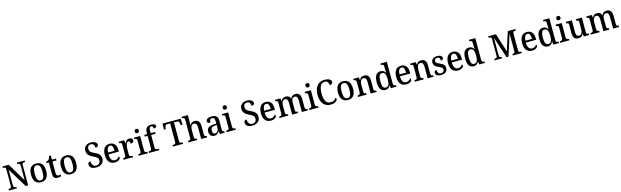

<svg xmlns="http://www.w3.org/2000/svg" viewBox="184 -3133 17809 5507"><g transform="rotate(-15 9088.5 -380.0)"><path d="M32 0V-44H51Q80 -44 99.5 -56Q119 -68 119 -115V-603Q119 -647 99.5 -658.5Q80 -670 52 -670H32V-714H217L544 -171V-603Q544 -646 524 -658Q504 -670 476 -670H457V-714H692V-670H672Q644 -670 624.5 -657.5Q605 -645 605 -599V0H530L180 -576V-115Q180 -68 199 -56Q218 -44 247 -44H268V0Z M986 10Q882 10 822 -59Q762 -128 762 -269Q762 -410 819.5 -478.5Q877 -547 989 -547Q1092 -547 1151.5 -478.5Q1211 -410 1211 -269Q1211 -128 1154 -59Q1097 10 986 10ZM988 -44Q1051 -44 1077 -101.5Q1103 -159 1103 -269Q1103 -380 1077 -435.5Q1051 -491 987 -491Q923 -491 897 -435.5Q871 -380 871 -269Q871 -159 897.5 -101.5Q924 -44 988 -44Z M1483 10Q1415 10 1381.5 -24.5Q1348 -59 1348 -146V-480H1278V-520Q1327 -523 1357 -556Q1372 -573 1382 -597Q1392 -621 1399 -659H1454V-536H1574V-480H1454V-147Q1454 -96 1471 -73Q1488 -50 1520 -50Q1538 -50 1553 -52Q1568 -54 1583 -58V-8Q1570 -2 1542.5 4Q1515 10 1483 10Z M1875 10Q1771 10 1711 -59Q1651 -128 1651 -269Q1651 -410 1708.5 -478.5Q1766 -547 1878 -547Q1981 -547 2040.5 -478.5Q2100 -410 2100 -269Q2100 -128 2043 -59Q1986 10 1875 10ZM1877 -44Q1940 -44 1966 -101.5Q1992 -159 1992 -269Q1992 -380 1966 -435.5Q1940 -491 1876 -491Q1812 -491 1786 -435.5Q1760 -380 1760 -269Q1760 -159 1786.5 -101.5Q1813 -44 1877 -44Z M2628 10Q2523 10 2476 -30Q2429 -70 2429 -129Q2429 -165 2451 -184Q2473 -203 2508 -203Q2510 -132 2543 -86.5Q2576 -41 2637 -41Q2696 -41 2729 -73Q2762 -105 2762 -162Q2762 -199 2746.5 -225.5Q2731 -252 2698 -273.5Q2665 -295 2613 -319Q2525 -359 2484 -409.5Q2443 -460 2443 -540Q2443 -597 2470.5 -638Q2498 -679 2546 -701.5Q2594 -724 2654 -724Q2743 -724 2789.5 -689Q2836 -654 2836 -610Q2836 -542 2750 -542Q2750 -574 2739.5 -604Q2729 -634 2706 -653Q2683 -672 2645 -672Q2596 -672 2568 -642.5Q2540 -613 2540 -562Q2540 -527 2553 -501Q2566 -475 2598 -452.5Q2630 -430 2686 -405Q2773 -366 2816.5 -318.5Q2860 -271 2860 -194Q2860 -98 2796.5 -44Q2733 10 2628 10Z M3176 10Q3069 10 3010.5 -62Q2952 -134 2952 -264Q2952 -405 3008 -476Q3064 -547 3166 -547Q3260 -547 3313.5 -486Q3367 -425 3367 -306V-261H3060Q3062 -153 3096.5 -103Q3131 -53 3195 -53Q3243 -53 3276 -76Q3309 -99 3325 -129Q3334 -125 3340.5 -115.5Q3347 -106 3347 -92Q3347 -70 3328.5 -46.5Q3310 -23 3272.5 -6.5Q3235 10 3176 10ZM3258 -316Q3258 -395 3237.5 -443Q3217 -491 3167 -491Q3118 -491 3092 -446Q3066 -401 3062 -316Z M3437 0V-44H3440Q3471 -44 3492.5 -56.5Q3514 -69 3514 -116V-424Q3514 -468 3493 -480Q3472 -492 3442 -492H3439V-536H3597L3615 -438H3619Q3631 -469 3646.5 -493.5Q3662 -518 3686.5 -532Q3711 -546 3750 -546Q3801 -546 3825.5 -526Q3850 -506 3850 -470Q3850 -436 3826.5 -415.5Q3803 -395 3753 -395Q3753 -436 3743 -455Q3733 -474 3706 -474Q3682 -474 3665.5 -454Q3649 -434 3639 -403Q3629 -372 3624.5 -337.5Q3620 -303 3620 -274V-111Q3620 -67 3641 -55.5Q3662 -44 3692 -44H3718V0Z M4016 -635Q3990 -635 3972.5 -649.5Q3955 -664 3955 -698Q3955 -733 3972.5 -747Q3990 -761 4016 -761Q4042 -761 4060 -747Q4078 -733 4078 -698Q4078 -664 4060 -649.5Q4042 -635 4016 -635ZM3883 0V-44H3895Q3924 -44 3946 -56Q3968 -68 3968 -112V-424Q3968 -467 3946.5 -479.5Q3925 -492 3897 -492H3889V-536H4073V-116Q4073 -70 4094.5 -57Q4116 -44 4146 -44H4157V0Z M4194 0V-44H4208Q4227 -44 4243.5 -49Q4260 -54 4270.5 -69Q4281 -84 4281 -115V-483H4197V-536H4281V-583Q4281 -673 4325.5 -721.5Q4370 -770 4455 -770Q4531 -770 4560.5 -749.5Q4590 -729 4590 -699Q4590 -672 4568 -656.5Q4546 -641 4504 -641Q4504 -669 4492.5 -695.5Q4481 -722 4449 -722Q4414 -722 4400 -690Q4386 -658 4386 -594V-536H4516V-483H4386V-115Q4386 -84 4396.5 -69Q4407 -54 4423.5 -49Q4440 -44 4459 -44H4497V0Z M4904 0V-44H4928Q4957 -44 4977.5 -55.5Q4998 -67 4998 -111V-662H4915Q4874 -662 4858 -638.5Q4842 -615 4838 -582L4833 -535H4780L4785 -714H5325L5330 -535H5277L5272 -582Q5268 -615 5252.5 -638.5Q5237 -662 5195 -662H5111V-115Q5111 -68 5131.5 -56Q5152 -44 5181 -44H5205V0Z M5363 0V-44H5369Q5400 -44 5421.5 -56.5Q5443 -69 5443 -116V-649Q5443 -678 5432.5 -692Q5422 -706 5405.5 -711Q5389 -716 5371 -716H5362V-760H5549V-550Q5549 -531 5548 -510.5Q5547 -490 5546 -475Q5545 -460 5545 -458H5550Q5571 -501 5605 -524Q5639 -547 5690 -547Q5766 -547 5807 -500.5Q5848 -454 5848 -351V-116Q5848 -69 5866.5 -56.5Q5885 -44 5916 -44H5919V0H5742V-342Q5742 -407 5721.5 -442.5Q5701 -478 5650 -478Q5596 -478 5572.5 -433.5Q5549 -389 5549 -318V-111Q5549 -67 5570 -55.5Q5591 -44 5621 -44H5624V0Z M6132 10Q6071 10 6030 -29.5Q5989 -69 5989 -151Q5989 -231 6041 -269Q6093 -307 6198 -311L6275 -314V-373Q6275 -427 6261.5 -460.5Q6248 -494 6197 -494Q6150 -494 6135 -463.5Q6120 -433 6120 -386Q6074 -386 6050.5 -400.5Q6027 -415 6027 -449Q6027 -483 6050.5 -504.5Q6074 -526 6113.5 -536.5Q6153 -547 6203 -547Q6291 -547 6336 -508Q6381 -469 6381 -374V-116Q6381 -74 6393.5 -59Q6406 -44 6438 -44H6441V0H6299L6283 -82H6275Q6256 -54 6237.5 -33.5Q6219 -13 6194.5 -1.5Q6170 10 6132 10ZM6165 -51Q6215 -51 6245 -90Q6275 -129 6275 -191V-271L6222 -268Q6152 -264 6124.5 -233.5Q6097 -203 6097 -146Q6097 -51 6165 -51Z M6629 -635Q6603 -635 6585.5 -649.5Q6568 -664 6568 -698Q6568 -733 6585.5 -747Q6603 -761 6629 -761Q6655 -761 6673 -747Q6691 -733 6691 -698Q6691 -664 6673 -649.5Q6655 -635 6629 -635ZM6496 0V-44H6508Q6537 -44 6559 -56Q6581 -68 6581 -112V-424Q6581 -467 6559.5 -479.5Q6538 -492 6510 -492H6502V-536H6686V-116Q6686 -70 6707.5 -57Q6729 -44 6759 -44H6770V0Z M7263 10Q7158 10 7111 -30Q7064 -70 7064 -129Q7064 -165 7086 -184Q7108 -203 7143 -203Q7145 -132 7178 -86.5Q7211 -41 7272 -41Q7331 -41 7364 -73Q7397 -105 7397 -162Q7397 -199 7381.5 -225.5Q7366 -252 7333 -273.5Q7300 -295 7248 -319Q7160 -359 7119 -409.5Q7078 -460 7078 -540Q7078 -597 7105.5 -638Q7133 -679 7181 -701.5Q7229 -724 7289 -724Q7378 -724 7424.5 -689Q7471 -654 7471 -610Q7471 -542 7385 -542Q7385 -574 7374.5 -604Q7364 -634 7341 -653Q7318 -672 7280 -672Q7231 -672 7203 -642.5Q7175 -613 7175 -562Q7175 -527 7188 -501Q7201 -475 7233 -452.5Q7265 -430 7321 -405Q7408 -366 7451.5 -318.5Q7495 -271 7495 -194Q7495 -98 7431.5 -44Q7368 10 7263 10Z M7811 10Q7704 10 7645.5 -62Q7587 -134 7587 -264Q7587 -405 7643 -476Q7699 -547 7801 -547Q7895 -547 7948.5 -486Q8002 -425 8002 -306V-261H7695Q7697 -153 7731.5 -103Q7766 -53 7830 -53Q7878 -53 7911 -76Q7944 -99 7960 -129Q7969 -125 7975.5 -115.5Q7982 -106 7982 -92Q7982 -70 7963.5 -46.5Q7945 -23 7907.5 -6.5Q7870 10 7811 10ZM7893 -316Q7893 -395 7872.5 -443Q7852 -491 7802 -491Q7753 -491 7727 -446Q7701 -401 7697 -316Z M8069 0V-44H8079Q8110 -44 8130 -56.5Q8150 -69 8150 -116V-425Q8150 -469 8130 -480.5Q8110 -492 8080 -492H8077V-536H8239L8251 -457H8256Q8282 -511 8316.5 -529Q8351 -547 8398 -547Q8444 -547 8480 -526.5Q8516 -506 8533 -455H8540Q8565 -510 8602.5 -528.5Q8640 -547 8686 -547Q8757 -547 8797.5 -500.5Q8838 -454 8838 -351V-116Q8838 -69 8856.5 -56.5Q8875 -44 8906 -44H8909V0H8732V-342Q8732 -407 8712.5 -442.5Q8693 -478 8644 -478Q8608 -478 8587 -457.5Q8566 -437 8557 -403.5Q8548 -370 8548 -331V-116Q8548 -69 8566.5 -56.5Q8585 -44 8616 -44H8619V0H8443V-342Q8443 -407 8423 -442.5Q8403 -478 8355 -478Q8318 -478 8296 -455.5Q8274 -433 8264.5 -396.5Q8255 -360 8255 -318V-111Q8255 -67 8276 -55.5Q8297 -44 8328 -44H8331V0Z M9086 -635Q9060 -635 9042.5 -649.5Q9025 -664 9025 -698Q9025 -733 9042.5 -747Q9060 -761 9086 -761Q9112 -761 9130 -747Q9148 -733 9148 -698Q9148 -664 9130 -649.5Q9112 -635 9086 -635ZM8953 0V-44H8965Q8994 -44 9016 -56Q9038 -68 9038 -112V-424Q9038 -467 9016.5 -479.5Q8995 -492 8967 -492H8959V-536H9143V-116Q9143 -70 9164.5 -57Q9186 -44 9216 -44H9227V0Z M9587 10Q9490 10 9424.5 -36Q9359 -82 9326 -164.5Q9293 -247 9293 -358Q9293 -467 9327.5 -549.5Q9362 -632 9429.5 -678Q9497 -724 9597 -724Q9695 -724 9744.5 -691Q9794 -658 9794 -610Q9794 -578 9768.5 -558Q9743 -538 9702 -538Q9702 -570 9691.5 -600Q9681 -630 9657 -649.5Q9633 -669 9592 -669Q9495 -669 9454.5 -587Q9414 -505 9414 -358Q9414 -217 9458.5 -136.5Q9503 -56 9604 -56Q9672 -56 9711 -83.5Q9750 -111 9775 -146Q9791 -134 9791 -107Q9791 -82 9770.5 -55Q9750 -28 9705 -9Q9660 10 9587 10Z M10099 10Q9995 10 9935 -59Q9875 -128 9875 -269Q9875 -410 9932.5 -478.5Q9990 -547 10102 -547Q10205 -547 10264.5 -478.5Q10324 -410 10324 -269Q10324 -128 10267 -59Q10210 10 10099 10ZM10101 -44Q10164 -44 10190 -101.5Q10216 -159 10216 -269Q10216 -380 10190 -435.5Q10164 -491 10100 -491Q10036 -491 10010 -435.5Q9984 -380 9984 -269Q9984 -159 10010.5 -101.5Q10037 -44 10101 -44Z M10396 0V-44H10403Q10434 -44 10455.5 -56.5Q10477 -69 10477 -116V-424Q10477 -468 10456.5 -480Q10436 -492 10405 -492H10401V-536H10567L10578 -457H10583Q10610 -511 10645 -529Q10680 -547 10727 -547Q10800 -547 10840.5 -500.5Q10881 -454 10881 -351V-116Q10881 -69 10899 -56.5Q10917 -44 10948 -44H10952V0H10775V-342Q10775 -406 10755 -442.5Q10735 -479 10685 -479Q10646 -479 10623.5 -456Q10601 -433 10591.5 -396.5Q10582 -360 10582 -318V-111Q10582 -67 10602 -55.5Q10622 -44 10653 -44H10658V0Z M11213 10Q11122 10 11073.5 -56.5Q11025 -123 11025 -267Q11025 -412 11073.5 -479Q11122 -546 11213 -546Q11266 -546 11299.5 -522.5Q11333 -499 11353 -461H11358Q11356 -485 11354.5 -515.5Q11353 -546 11353 -571V-649Q11353 -692 11330.5 -704Q11308 -716 11278 -716H11270V-760H11459V-114Q11459 -69 11480.5 -56.5Q11502 -44 11534 -44H11541V0H11375L11360 -88H11356Q11335 -43 11301.5 -16.5Q11268 10 11213 10ZM11238 -54Q11303 -54 11328 -108.5Q11353 -163 11353 -267Q11353 -372 11328.5 -427.5Q11304 -483 11237 -483Q11181 -483 11157 -427Q11133 -371 11133 -266Q11133 -160 11157.5 -107Q11182 -54 11238 -54Z M11829 10Q11722 10 11663.5 -62Q11605 -134 11605 -264Q11605 -405 11661 -476Q11717 -547 11819 -547Q11913 -547 11966.5 -486Q12020 -425 12020 -306V-261H11713Q11715 -153 11749.5 -103Q11784 -53 11848 -53Q11896 -53 11929 -76Q11962 -99 11978 -129Q11987 -125 11993.5 -115.5Q12000 -106 12000 -92Q12000 -70 11981.5 -46.5Q11963 -23 11925.5 -6.5Q11888 10 11829 10ZM11911 -316Q11911 -395 11890.5 -443Q11870 -491 11820 -491Q11771 -491 11745 -446Q11719 -401 11715 -316Z M12087 0V-44H12094Q12125 -44 12146.5 -56.5Q12168 -69 12168 -116V-424Q12168 -468 12147.5 -480Q12127 -492 12096 -492H12092V-536H12258L12269 -457H12274Q12301 -511 12336 -529Q12371 -547 12418 -547Q12491 -547 12531.5 -500.5Q12572 -454 12572 -351V-116Q12572 -69 12590 -56.5Q12608 -44 12639 -44H12643V0H12466V-342Q12466 -406 12446 -442.5Q12426 -479 12376 -479Q12337 -479 12314.5 -456Q12292 -433 12282.5 -396.5Q12273 -360 12273 -318V-111Q12273 -67 12293 -55.5Q12313 -44 12344 -44H12349V0Z M12870 10Q12790 10 12747 -18Q12704 -46 12704 -98Q12704 -125 12715 -139.5Q12726 -154 12742 -160.5Q12758 -167 12772 -167Q12772 -111 12796.5 -75.5Q12821 -40 12873 -40Q12922 -40 12946.5 -63.5Q12971 -87 12971 -125Q12971 -149 12961 -165.5Q12951 -182 12927 -197.5Q12903 -213 12860 -232Q12810 -254 12777.5 -276Q12745 -298 12729.5 -327.5Q12714 -357 12714 -401Q12714 -472 12763.5 -509Q12813 -546 12894 -546Q12968 -546 13004 -518Q13040 -490 13040 -453Q13040 -425 13021.5 -408.5Q13003 -392 12966 -392Q12966 -443 12945 -470.5Q12924 -498 12883 -498Q12842 -498 12821 -477.5Q12800 -457 12800 -423Q12800 -385 12826 -364Q12852 -343 12916 -316Q12987 -286 13022.5 -250Q13058 -214 13058 -150Q13058 -73 13007.5 -31.5Q12957 10 12870 10Z M13368 10Q13261 10 13202.5 -62Q13144 -134 13144 -264Q13144 -405 13200 -476Q13256 -547 13358 -547Q13452 -547 13505.5 -486Q13559 -425 13559 -306V-261H13252Q13254 -153 13288.5 -103Q13323 -53 13387 -53Q13435 -53 13468 -76Q13501 -99 13517 -129Q13526 -125 13532.5 -115.5Q13539 -106 13539 -92Q13539 -70 13520.5 -46.5Q13502 -23 13464.5 -6.5Q13427 10 13368 10ZM13450 -316Q13450 -395 13429.5 -443Q13409 -491 13359 -491Q13310 -491 13284 -446Q13258 -401 13254 -316Z M13839 10Q13748 10 13699.5 -56.5Q13651 -123 13651 -267Q13651 -412 13699.5 -479Q13748 -546 13839 -546Q13892 -546 13925.5 -522.5Q13959 -499 13979 -461H13984Q13982 -485 13980.5 -515.5Q13979 -546 13979 -571V-649Q13979 -692 13956.5 -704Q13934 -716 13904 -716H13896V-760H14085V-114Q14085 -69 14106.5 -56.5Q14128 -44 14160 -44H14167V0H14001L13986 -88H13982Q13961 -43 13927.5 -16.5Q13894 10 13839 10ZM13864 -54Q13929 -54 13954 -108.5Q13979 -163 13979 -267Q13979 -372 13954.5 -427.5Q13930 -483 13863 -483Q13807 -483 13783 -427Q13759 -371 13759 -266Q13759 -160 13783.5 -107Q13808 -54 13864 -54Z M14455 0V-44H14474Q14503 -44 14522.5 -55.5Q14542 -67 14542 -110V-603Q14542 -646 14522.5 -658Q14503 -670 14476 -670H14455V-714H14685L14862 -161L15037 -714H15264V-670H15243Q15215 -670 15196 -657.5Q15177 -645 15177 -601V-113Q15177 -69 15196 -56.5Q15215 -44 15244 -44H15264V0H14997V-44H15005Q15036 -44 15052 -55.5Q15068 -67 15069 -109V-634L14868 0H14809L14603 -632V-115Q14603 -68 14621 -56Q14639 -44 14671 -44H14676V0Z M15568 10Q15461 10 15402.5 -62Q15344 -134 15344 -264Q15344 -405 15400 -476Q15456 -547 15558 -547Q15652 -547 15705.5 -486Q15759 -425 15759 -306V-261H15452Q15454 -153 15488.5 -103Q15523 -53 15587 -53Q15635 -53 15668 -76Q15701 -99 15717 -129Q15726 -125 15732.5 -115.5Q15739 -106 15739 -92Q15739 -70 15720.5 -46.5Q15702 -23 15664.5 -6.5Q15627 10 15568 10ZM15650 -316Q15650 -395 15629.5 -443Q15609 -491 15559 -491Q15510 -491 15484 -446Q15458 -401 15454 -316Z M16039 10Q15948 10 15899.5 -56.5Q15851 -123 15851 -267Q15851 -412 15899.5 -479Q15948 -546 16039 -546Q16092 -546 16125.5 -522.5Q16159 -499 16179 -461H16184Q16182 -485 16180.5 -515.5Q16179 -546 16179 -571V-649Q16179 -692 16156.5 -704Q16134 -716 16104 -716H16096V-760H16285V-114Q16285 -69 16306.5 -56.5Q16328 -44 16360 -44H16367V0H16201L16186 -88H16182Q16161 -43 16127.5 -16.5Q16094 10 16039 10ZM16064 -54Q16129 -54 16154 -108.5Q16179 -163 16179 -267Q16179 -372 16154.5 -427.5Q16130 -483 16063 -483Q16007 -483 15983 -427Q15959 -371 15959 -266Q15959 -160 15983.5 -107Q16008 -54 16064 -54Z M16535 -635Q16509 -635 16491.5 -649.5Q16474 -664 16474 -698Q16474 -733 16491.5 -747Q16509 -761 16535 -761Q16561 -761 16579 -747Q16597 -733 16597 -698Q16597 -664 16579 -649.5Q16561 -635 16535 -635ZM16402 0V-44H16414Q16443 -44 16465 -56Q16487 -68 16487 -112V-424Q16487 -467 16465.5 -479.5Q16444 -492 16416 -492H16408V-536H16592V-116Q16592 -70 16613.5 -57Q16635 -44 16665 -44H16676V0Z M16939 10Q16864 10 16824.5 -37Q16785 -84 16785 -186V-423Q16785 -467 16765.5 -479.5Q16746 -492 16715 -492H16712V-536H16891V-196Q16891 -130 16909.5 -94Q16928 -58 16979 -58Q17035 -58 17060 -102Q17085 -146 17085 -218V-421Q17085 -468 17064 -480Q17043 -492 17014 -492H17011V-536H17190V-111Q17190 -66 17211 -55Q17232 -44 17262 -44H17266V0H17106L17091 -79H17086Q17059 -25 17022 -7.5Q16985 10 16939 10Z M17312 0V-44H17322Q17353 -44 17373 -56.5Q17393 -69 17393 -116V-425Q17393 -469 17373 -480.5Q17353 -492 17323 -492H17320V-536H17482L17494 -457H17499Q17525 -511 17559.5 -529Q17594 -547 17641 -547Q17687 -547 17723 -526.5Q17759 -506 17776 -455H17783Q17808 -510 17845.5 -528.5Q17883 -547 17929 -547Q18000 -547 18040.5 -500.5Q18081 -454 18081 -351V-116Q18081 -69 18099.5 -56.5Q18118 -44 18149 -44H18152V0H17975V-342Q17975 -407 17955.5 -442.5Q17936 -478 17887 -478Q17851 -478 17830 -457.5Q17809 -437 17800 -403.5Q17791 -370 17791 -331V-116Q17791 -69 17809.5 -56.5Q17828 -44 17859 -44H17862V0H17686V-342Q17686 -407 17666 -442.5Q17646 -478 17598 -478Q17561 -478 17539 -455.5Q17517 -433 17507.5 -396.5Q17498 -360 17498 -318V-111Q17498 -67 17519 -55.5Q17540 -44 17571 -44H17574V0Z"/></g></svg>

Font: Noto Serif Thai SemiCondensed Medium
Style: Regular
Weight: 500
Width: 4
Designer: Monotype Design Team
Foundry: Monotype Imaging Inc.
Version: Version 2.002; ttfautohint (v1.8.4.7-5d5b)